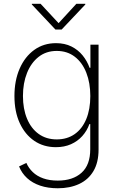

<svg xmlns="http://www.w3.org/2000/svg" viewBox="-20 -778 627 1013"><path d="M284.7 215.3Q232.9 215.3 191.9 201.4Q150.9 187.5 122.8 161.6Q94.7 135.7 80.6 100.1L119.1 81.5Q130.9 108.9 153.1 130.1Q175.3 151.4 208.3 163.1Q241.2 174.8 284.7 174.8Q364.3 174.8 410.2 133.5Q456.1 92.3 456.1 9.8V-123.5H451.7Q439 -87.9 414.3 -60.3Q389.6 -32.7 354.5 -17.1Q319.3 -1.5 274.9 -1.5Q210 -1.5 160.9 -34.9Q111.8 -68.4 84 -128.9Q56.2 -189.5 56.2 -271Q56.2 -353 83.7 -416Q111.3 -479 160.6 -514.6Q210 -550.3 275.4 -550.3Q321.8 -550.3 356.9 -532.7Q392.1 -515.1 416 -485.6Q439.9 -456.1 452.6 -420.4H457V-542.5H500V11.2Q500 79.1 473.1 124.5Q446.3 169.9 397.7 192.6Q349.1 215.3 284.7 215.3ZM279.3 -42.5Q334 -42.5 373.8 -70.3Q413.6 -98.1 435.1 -149.7Q456.5 -201.2 456.5 -271.5Q456.5 -340.3 435.5 -394Q414.6 -447.8 374.8 -478.5Q335 -509.3 279.3 -509.3Q223.6 -509.3 183.8 -478Q144 -446.8 122.6 -393.1Q101.1 -339.4 101.1 -271.5Q101.1 -203.6 122.6 -151.9Q144 -100.1 184.1 -71.3Q224.1 -42.5 279.3 -42.5ZM194.3 -757.8 289.1 -655.8 382.8 -757.8H430.2V-754.4L305.2 -622.1H272.5L147.9 -754.4V-757.8Z"/></svg>

Font: Inter 16pt ExtraLight
Style: Regular
Weight: 250
Version: Version 4.001;git-66647c0bb